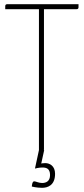

<svg xmlns="http://www.w3.org/2000/svg" viewBox="-20 -720 400 917"><path d="M15 -700C8 -700 5 -697 5 -690V-676H166V-3L147 85C147 85 166 80 182 80C200 80 219 84 219 116C219 146 200 154 181 154C165 154 151 146 143 146C133 146 132 171 132 171C132 171 155 177 181 177C207 177 243 166 243 110C243 73 218 59 196 59C184 59 177 61 177 61L191 -3H189C190 -4 190 -6 190 -9V-676H345C353 -676 355 -680 355 -686V-700Z"/></svg>

Font: Yanone Kaffeesatz Extra Light
Style: Regular
Weight: 200
Designer: Yanone (Cyrillic: Daniel Pouzeot & Huerta Tipografica)
Foundry: Yanone
Version: Version 1.100;PS 001.100;hotconv 1.0.70;makeotf.lib2.5.58329